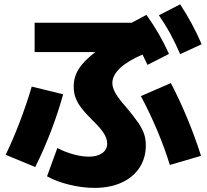

<svg xmlns="http://www.w3.org/2000/svg" viewBox="-20 -829 978 907"><path d="M202.1 3.9 251 -129.9Q286.6 -110.8 326.9 -99.9Q367.2 -88.9 399.4 -88.9Q439 -88.9 462.6 -105.5Q486.3 -122.1 486.3 -150.4Q486.3 -174.3 470.2 -199.7Q454.1 -225.1 418.9 -258.8Q384.8 -292.5 365.2 -317.9Q345.7 -343.3 336.9 -367.4Q328.1 -391.6 328.1 -419.9Q328.1 -464.8 351.6 -502.7Q375 -540.5 430.2 -583H143.6V-721.7H602.5L671.9 -758.8Q704.6 -712.4 730.2 -668.2Q755.9 -624 778.3 -574.2L676.8 -522.5Q666.5 -545.4 653.3 -571.3Q583.5 -541.5 547.1 -507.1Q510.7 -472.7 510.7 -436.5Q510.7 -414.6 526.1 -387.9Q541.5 -361.3 576.2 -322.3Q612.3 -279.3 631.8 -251Q651.4 -222.7 660.2 -197.5Q668.9 -172.4 668.9 -143.6Q668.9 -82.5 638.9 -36.9Q608.9 8.8 554.2 33.7Q499.5 58.6 426.8 58.6Q369.6 58.6 308.1 43.7Q246.6 28.8 202.1 3.9ZM129.9 -419.9 278.3 -383.8Q255.9 -301.3 221.7 -211.7Q187.5 -122.1 146.5 -40L6.8 -97.7Q41.5 -169.4 74.5 -256.1Q107.4 -342.8 129.9 -419.9ZM645.5 -375 787.1 -436.5Q827.6 -359.4 864.5 -270.5Q901.4 -181.6 929.7 -92.8L782.2 -49.8Q758.3 -128.4 722.9 -212.4Q687.5 -296.4 645.5 -375ZM730.5 -756.8 831.1 -808.6Q861.8 -761.2 886.2 -716.1Q910.6 -670.9 932.6 -620.1L831.1 -573.2Q808.6 -625 784.7 -669.2Q760.7 -713.4 730.5 -756.8Z"/></svg>

Font: Pretendard JP Black
Style: Regular
Weight: 900
Designer: Base glyphs from Inter by Rasmus Andersson; Hangeul glyphs from Noto Sans CJK(Source Han Sans) by Jang Soo-young and Kan
Foundry: Kil Hyung-jin
Version: Version 1.309